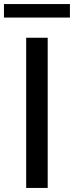

<svg xmlns="http://www.w3.org/2000/svg" viewBox="-50 -926 365 946"><path d="M79 0V-740H185V0ZM-30.5 -839.5V-906H294.5V-839.5Z"/></svg>

Font: Encode Sans Condensed Thin Medium
Style: Regular
Weight: 500
Version: Version 3.002